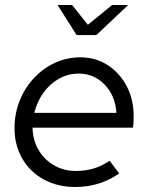

<svg xmlns="http://www.w3.org/2000/svg" viewBox="-20 -738 592 767"><path d="M280 9Q210 9 155 -21Q100 -51 69 -104.5Q38 -158 38 -226Q38 -284 58.5 -335.5Q79 -387 115.5 -426Q152 -465 199.5 -487Q247 -509 301 -509Q362 -509 410 -478Q458 -447 486 -394Q514 -341 514 -273Q514 -263 513.5 -251.5Q513 -240 511 -228H110Q111 -178 134 -139Q157 -100 196 -77.5Q235 -55 283 -55Q360 -55 418 -96L456 -45Q415 -17 372 -4Q329 9 280 9ZM117 -287H445Q441 -355 398.5 -399.5Q356 -444 294 -444Q252 -444 215.5 -423.5Q179 -403 153.5 -367.5Q128 -332 117 -287ZM286 -598 210 -718H268L331 -639L428 -718H492L365 -598Z"/></svg>

Font: Red Hat Display VF
Style: Italic
Weight: 300
Italic angle: -12°
Designer: Pentagram, MCKL
Foundry: Pentagram, MCKL
Version: Version 1.010